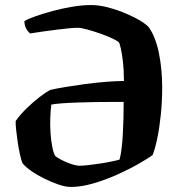

<svg xmlns="http://www.w3.org/2000/svg" viewBox="-20 -740 725 760"><path d="M260 0Q240 0 212.5 -9.2Q185 -18.5 156 -32.8Q127 -47 103.5 -63.5Q80 -80 69 -94Q64.5 -104.5 59.5 -126.5Q54.5 -148.5 50.5 -174.8Q46.5 -201 44 -224.8Q41.5 -248.5 42 -261Q60.5 -287 86 -311.8Q111.5 -336.5 136.5 -355.8Q161.5 -375 178.5 -384Q207 -390.5 242.5 -396.2Q278 -402 317 -407.2Q356 -412.5 395.5 -415.8Q435 -419 470.5 -419.5Q470.5 -462 466.8 -494.5Q463 -527 458.5 -547.2Q454 -567.5 450.5 -572Q446.5 -577.5 425.8 -587.2Q405 -597 377.8 -606.8Q350.5 -616.5 325.5 -623.2Q300.5 -630 288 -630Q274 -630 251 -627.8Q228 -625.5 200.5 -622Q173 -618.5 146.2 -614.8Q119.5 -611 99 -607.5Q89 -616.5 83 -628.2Q77 -640 76.5 -656.5Q91.5 -665.5 121.5 -676Q151.5 -686.5 189.5 -696.8Q227.5 -707 267 -713.5Q306.5 -720 340 -720Q373.5 -720 410.2 -710Q447 -700 480.8 -685.5Q514.5 -671 538.8 -655.8Q563 -640.5 570 -630.5Q596 -593.5 609 -530Q622 -466.5 622 -393Q622 -340 616.8 -288Q611.5 -236 602.8 -193.5Q594 -151 584 -126Q565 -112.5 528 -91.2Q491 -70 444.2 -49Q397.5 -28 349.5 -14Q301.5 0 260 0ZM293 -84Q308 -84 330.5 -86.5Q353 -89 377.2 -92.8Q401.5 -96.5 422 -100.8Q442.5 -105 453 -108Q458 -125 461.2 -151.5Q464.5 -178 466.2 -209.8Q468 -241.5 468.8 -274.2Q469.5 -307 469.5 -336.5Q451.5 -336.5 421.2 -336.5Q391 -336.5 356 -336Q321 -335.5 286.5 -334.2Q252 -333 224.5 -331Q197 -329 183 -326Q180 -302 179 -272.2Q178 -242.5 180 -213Q182 -183.5 186.8 -159.2Q191.5 -135 198.5 -122.5Q208 -115 221.5 -108Q235 -101 249 -95.5Q263 -90 275 -87Q287 -84 293 -84Z"/></svg>

Font: Texturina Medium
Style: Regular
Weight: 500
Designer: Guillermo Torres Carreño
Foundry: Omnibus-Type
Version: Version 1.003